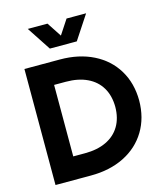

<svg xmlns="http://www.w3.org/2000/svg" viewBox="-133 -1030 971 1130"><g transform="rotate(-15 352.5 -465.0)"><path d="M63.5 -707H279.3Q395 -707 482.9 -663.1Q570.8 -619.1 619.1 -539.1Q667.5 -459 668 -353.5Q667.5 -248 619.1 -168Q570.8 -87.9 482.9 -43.9Q395 0 279.3 0H63.5ZM279.3 -135.7Q355 -135.7 409.4 -161.6Q463.9 -187.5 492.9 -236.3Q522 -285.2 522.5 -353.5Q522 -421.9 492.9 -470.7Q463.9 -519.5 409.4 -545.4Q355 -571.3 279.3 -571.3H208V-135.7ZM263.7 -929.7 321.8 -841.3 379.9 -929.7H499L403.3 -784.2H239.3L143.6 -929.7Z"/></g></svg>

Font: Wanted Sans
Style: Bold
Weight: 700
Designer: Original Design by Kil Hyung-jin and Kang Hanbin, Wanted Lab, Inc; Hangeul from Source Han Sans by Jang Soo-young and Ka
Foundry: Wanted Lab, Inc.
Version: Version 1.000